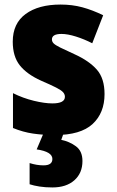

<svg xmlns="http://www.w3.org/2000/svg" viewBox="-20 -583 513 843"><path d="M439 -170Q439 -87 386.5 -38.5Q334 10 221 10Q169 10 125 3.5Q81 -3 37 -21V-174Q81 -152 128.5 -140.5Q176 -129 210 -129Q265 -129 265 -158Q265 -169 257 -178Q249 -187 226.5 -198.5Q204 -210 160 -229Q98 -257 67 -296Q36 -335 36 -400Q36 -480 92.5 -521.5Q149 -563 246 -563Q297 -563 341.5 -551Q386 -539 433 -516L385 -393Q350 -411 313.5 -422.5Q277 -434 250 -434Q208 -434 208 -410Q208 -400 215.5 -392.5Q223 -385 244 -374.5Q265 -364 307 -345Q371 -316 405 -277.5Q439 -239 439 -170ZM342 124Q342 177 306.5 208.5Q271 240 210 240Q179 240 153.5 236Q128 232 110 226V133Q126 138 141 140.5Q156 143 171 143Q210 143 210 115Q210 83 141 73L172 0H260L249 31Q284 38 313 59Q342 80 342 124Z"/></svg>

Font: Noto Sans Malayalam SemiCondensed Black
Style: Regular
Weight: 900
Width: 4
Designer: Jelle Bosma - Monotype Design Team
Foundry: Monotype Imaging Inc.
Version: Version 2.104; ttfautohint (v1.8.4.7-5d5b)